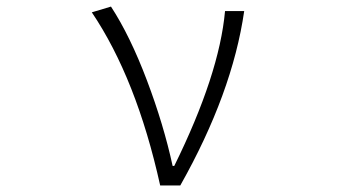

<svg xmlns="http://www.w3.org/2000/svg" viewBox="-20 -567 1040 587"><path d="M531.2 0H469.7Q397.5 -326.2 260.7 -529.3L319.3 -546.9Q377.9 -457 429.2 -321.3Q480.5 -185.5 507.8 -59.6H512.7Q650.4 -338.9 668 -533.2H726.6Q690.4 -282.2 531.2 0Z"/></svg>

Font: GenEi Gothic M Light
Style: Regular
Weight: 300
Designer: o_tamon (Modified); [Source Han Sans]
Ryoko NISHIZUKA  (kana & ideographs); Paul D. Hunt (Latin, Greek & Cyrillic); Wenl
Version: Version 1.1a;Original Version 1.004